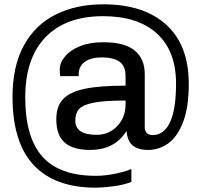

<svg xmlns="http://www.w3.org/2000/svg" viewBox="-20 -717 925 890"><path d="M855 -328Q855 -218 828 -149.5Q801 -81 758.5 -51.5Q716 -22 668 -22Q618 -22 594 -43.5Q570 -65 567 -109L564 -106Q509 -22 398 -22Q319 -22 280 -56Q241 -90 241 -164Q241 -223 271.5 -256.5Q302 -290 371 -305Q440 -320 562 -320V-364Q562 -411 534 -431Q506 -451 452 -451Q402 -451 373.5 -430.5Q345 -410 345 -375V-364H259Q257 -378 257 -395Q257 -426 281.5 -455.5Q306 -485 351 -503Q396 -521 454 -521H463Q557 -521 604 -483Q651 -445 651 -374V-129Q651 -91 688 -91Q740 -91 768 -150Q796 -209 796 -330Q796 -480 708 -561Q620 -642 458 -642Q285 -642 191 -544.5Q97 -447 97 -266Q97 -80 176.5 9Q256 98 424 98Q471 98 522 86.5Q573 75 589 66V126Q552 141 501.5 147Q451 153 424 153Q234 153 136 48Q38 -57 38 -268Q38 -410 90.5 -506Q143 -602 238 -649.5Q333 -697 459 -697Q646 -697 750.5 -602.5Q855 -508 855 -328ZM329 -158Q329 -92 428 -92Q485 -92 523.5 -132.5Q562 -173 562 -233V-251Q464 -251 414 -241Q364 -231 346.5 -211.5Q329 -192 329 -158Z"/></svg>

Font: Chivo
Style: Regular
Weight: 400
Designer: Hector Gatti
Foundry: Omnibus-Type
Version: Version 1.006; ttfautohint (v1.4.1)